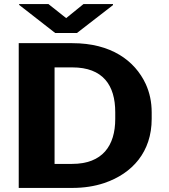

<svg xmlns="http://www.w3.org/2000/svg" viewBox="-20 -923 829 943"><path d="M72 0H334C392 0 444 -8 492 -24C631 -71 725 -178 725 -339V-371C725 -422 715 -468 696 -510C642 -626 525 -711 335 -711H72ZM546 -372V-339C546 -208 484 -118 334 -118H248V-592H335C486 -592 546 -504 546 -372ZM305 -834 218 -903H74V-899L251 -761H358L535 -898V-903H390Z"/></svg>

Font: Asimov
Style: XWid
Weight: 500
Designer: Google
Version: Version 2.000980; 2014